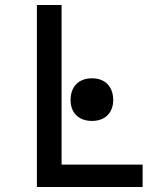

<svg xmlns="http://www.w3.org/2000/svg" viewBox="-20 -750 640 770"><path d="M552 0V-90H227V-730H128V0ZM349 -265C401 -265 434 -297 434 -349C434 -403 401 -436 349 -436C296 -436 263 -403 263 -349C263 -297 296 -265 349 -265Z"/></svg>

Font: Tekne LDO Medium
Style: Regular
Weight: 500
Monospace: yes
Designer: Alessio Laiso, Mario Rullo, Paolo Rosset
Foundry: Alessio Laiso
Version: Version 1.000;hotconv 1.0.109;makeotfexe 2.5.65596